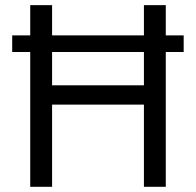

<svg xmlns="http://www.w3.org/2000/svg" viewBox="-20 -718 753 738"><path d="M533.2 -315.9V0H617.2V-518.1H686V-582H617.2V-698.2H533.2V-582H180.2V-698.2H96.2V-582H26.9V-518.1H96.2V0H180.2V-315.9ZM533.2 -390.1H180.2V-518.1H533.2Z"/></svg>

Font: Plexus Sans
Style: Regular
Weight: 400
Version: Version 2.001;PS 002.001;hotconv 1.0.70;makeotf.lib2.5.58329